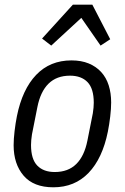

<svg xmlns="http://www.w3.org/2000/svg" viewBox="-20 -785 531 817"><path d="M207 12Q123 12 80.5 -37.5Q38 -87 38 -167Q38 -193 42 -227Q46 -261 52 -291Q75 -405 134 -466.5Q193 -528 284 -528Q326 -528 357.5 -515Q389 -502 410.5 -478.5Q432 -455 442.5 -422Q453 -389 453 -349Q453 -323 449 -289Q445 -255 439 -225Q416 -111 357 -49.5Q298 12 207 12ZM213 -53Q270 -53 304.5 -87Q339 -121 352 -187L375 -303Q377 -315 378 -327Q379 -339 379 -348Q379 -408 352.5 -435.5Q326 -463 278 -463Q221 -463 186.5 -429Q152 -395 139 -329L116 -213Q114 -201 113 -189Q112 -177 112 -168Q112 -108 138.5 -80.5Q165 -53 213 -53ZM373 -765 449 -618 408 -591 326 -709 198 -591 159 -621 290 -765Z"/></svg>

Font: IBM Plex Sans Cond
Style: Italic
Weight: 400
Width: 3
Italic angle: -11°
Designer: Mike Abbink, Paul van der Laan, Pieter van Rosmalen
Foundry: Bold Monday
Version: Version 1.3